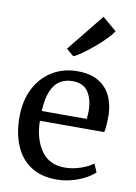

<svg xmlns="http://www.w3.org/2000/svg" viewBox="-96 -938 714 1011"><g transform="rotate(10 261.0 -432.5)"><path d="M278 11Q194.5 11 139.2 -26Q84 -63 56.8 -128.5Q29.5 -194 29.5 -279.5Q29.5 -367.5 63 -432.8Q96.5 -498 155.5 -534Q214.5 -570 290.5 -570Q384 -570 435.2 -518.5Q486.5 -467 490 -370.5Q490 -340.5 488.5 -318Q487 -295.5 483 -278.5H139Q140.5 -182 183.5 -120.2Q226.5 -58.5 309.5 -58.5Q351.5 -58.5 394.5 -73.2Q437.5 -88 460.5 -106.5L480 -63Q462 -44.5 430.2 -27.5Q398.5 -10.5 358.8 0.2Q319 11 278 11ZM139.5 -331H380.5Q381.5 -341.5 382.2 -355Q383 -368.5 383 -374Q382.5 -435 357.2 -474.5Q332 -514 272 -514Q236 -514 207.5 -497.2Q179 -480.5 161 -440.5Q143 -400.5 139.5 -331ZM253.5 -644H252.5L213.5 -677L374 -876L449.5 -812Q439 -794.5 414.8 -769.5Q390.5 -744.5 360.2 -718.8Q330 -693 301.5 -672.5Q273 -652 253.5 -644Z"/></g></svg>

Font: Merriweather
Style: Regular
Weight: 400
Designer: Eben Sorkin
Foundry: Eben Sorkin
Version: Version 2.100; ttfautohint (v1.7.19-72a1) -l 8 -r 50 -G 200 